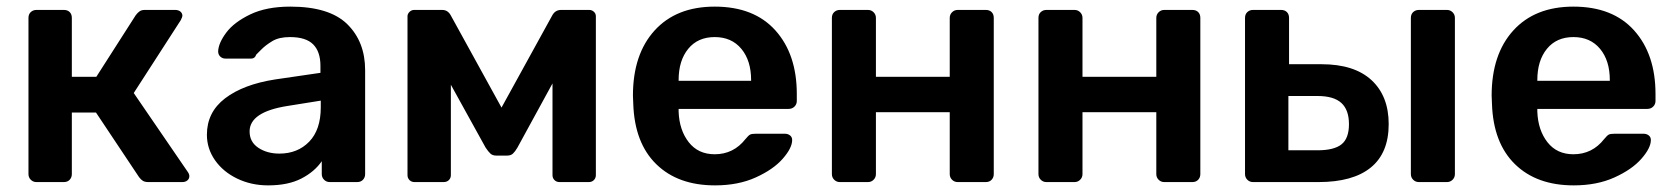

<svg xmlns="http://www.w3.org/2000/svg" viewBox="-20 -550 5061 580"><path d="M547 -31Q552 -24 552 -18Q552 -10 546 -5Q540 0 531 0H428Q418 0 412 -3.5Q406 -7 400 -15L270 -210H197V-24Q197 -14 190.5 -7Q184 0 173 0H90Q80 0 73 -7Q66 -14 66 -24V-496Q66 -507 73 -513.5Q80 -520 90 -520H173Q184 -520 190.5 -513.5Q197 -507 197 -496V-318H271L390 -504Q396 -512 402 -516Q408 -520 417 -520H509Q519 -520 525 -515Q531 -510 531 -502Q531 -499 526 -489L384 -269Z M790 10Q739 10 696.5 -10.5Q654 -31 629.5 -66Q605 -101 605 -143Q605 -211 660 -253Q715 -295 811 -310L948 -330V-351Q948 -394 926 -416Q904 -438 856 -438Q823 -438 803 -426Q783 -414 770.5 -401.5Q758 -389 754 -385Q750 -373 739 -373H661Q652 -373 645.5 -379Q639 -385 639 -395Q640 -420 663.5 -451.5Q687 -483 736 -506.5Q785 -530 857 -530Q975 -530 1029 -477Q1083 -424 1083 -338V-24Q1083 -14 1076.5 -7Q1070 0 1059 0H976Q966 0 959 -7Q952 -14 952 -24V-63Q930 -31 890 -10.5Q850 10 790 10ZM824 -86Q879 -86 914 -122Q949 -158 949 -226V-246L849 -230Q734 -212 734 -153Q734 -121 760.5 -103.5Q787 -86 824 -86Z M1760 -520Q1768 -520 1774 -514.5Q1780 -509 1780 -501V-21Q1780 -12 1774 -6Q1768 0 1759 0H1670Q1661 0 1655 -6Q1649 -12 1649 -21V-298L1543 -104Q1536 -92 1529.5 -86Q1523 -80 1512 -80H1479Q1468 -80 1461.5 -86Q1455 -92 1447 -104L1342 -294V-21Q1342 -12 1336 -6Q1330 0 1320 0H1232Q1223 0 1217 -6Q1211 -12 1211 -21V-501Q1211 -508 1217 -514Q1223 -520 1231 -520H1316Q1333 -520 1342 -503L1495 -225L1648 -503Q1657 -520 1675 -520Z M2140 10Q2028 10 1962.5 -54Q1897 -118 1893 -236L1892 -261Q1892 -386 1957.5 -458Q2023 -530 2139 -530Q2258 -530 2322.5 -458Q2387 -386 2387 -266V-245Q2387 -235 2380 -228Q2373 -221 2362 -221H2030V-213Q2032 -157 2060.5 -120.5Q2089 -84 2139 -84Q2196 -84 2232 -130Q2241 -141 2246 -143.5Q2251 -146 2263 -146H2351Q2360 -146 2366.5 -141Q2373 -136 2373 -127Q2373 -103 2344.5 -70.5Q2316 -38 2263 -14Q2210 10 2140 10ZM2249 -306V-308Q2249 -367 2219.5 -402.5Q2190 -438 2139 -438Q2088 -438 2059 -402.5Q2030 -367 2030 -308V-306Z M2517 0Q2507 0 2500 -7Q2493 -14 2493 -24V-496Q2493 -507 2500 -513.5Q2507 -520 2517 -520H2602Q2612 -520 2619 -513Q2626 -506 2626 -496V-318H2849V-496Q2849 -506 2856 -513Q2863 -520 2873 -520H2958Q2969 -520 2975.5 -513.5Q2982 -507 2982 -496V-24Q2982 -14 2975.5 -7Q2969 0 2958 0H2873Q2863 0 2856 -7Q2849 -14 2849 -24V-211H2626V-24Q2626 -14 2619 -7Q2612 0 2602 0Z M3141 0Q3131 0 3124 -7Q3117 -14 3117 -24V-496Q3117 -507 3124 -513.5Q3131 -520 3141 -520H3226Q3236 -520 3243 -513Q3250 -506 3250 -496V-318H3473V-496Q3473 -506 3480 -513Q3487 -520 3497 -520H3582Q3593 -520 3599.5 -513.5Q3606 -507 3606 -496V-24Q3606 -14 3599.5 -7Q3593 0 3582 0H3497Q3487 0 3480 -7Q3473 -14 3473 -24V-211H3250V-24Q3250 -14 3243 -7Q3236 0 3226 0Z M3765 0Q3755 0 3748 -7Q3741 -14 3741 -24V-496Q3741 -507 3748 -513.5Q3755 -520 3765 -520H3850Q3861 -520 3867.5 -513.5Q3874 -507 3874 -496V-356H3972Q4071 -356 4123 -308Q4175 -260 4175 -175Q4175 -88 4121 -44Q4067 0 3963 0ZM4266 0Q4256 0 4249 -7Q4242 -14 4242 -24V-496Q4242 -507 4249 -513.5Q4256 -520 4266 -520H4351Q4361 -520 4368 -513Q4375 -506 4375 -496V-24Q4375 -14 4368 -7Q4361 0 4351 0ZM3960 -96Q4010 -96 4032.5 -114Q4055 -132 4055 -175Q4055 -218 4032 -239Q4009 -260 3960 -260H3872V-96Z M4734 10Q4622 10 4556.5 -54Q4491 -118 4487 -236L4486 -261Q4486 -386 4551.5 -458Q4617 -530 4733 -530Q4852 -530 4916.5 -458Q4981 -386 4981 -266V-245Q4981 -235 4974 -228Q4967 -221 4956 -221H4624V-213Q4626 -157 4654.5 -120.5Q4683 -84 4733 -84Q4790 -84 4826 -130Q4835 -141 4840 -143.5Q4845 -146 4857 -146H4945Q4954 -146 4960.5 -141Q4967 -136 4967 -127Q4967 -103 4938.5 -70.5Q4910 -38 4857 -14Q4804 10 4734 10ZM4843 -306V-308Q4843 -367 4813.5 -402.5Q4784 -438 4733 -438Q4682 -438 4653 -402.5Q4624 -367 4624 -308V-306Z"/></svg>

Font: Rubik AZ
Style: Regular
Weight: 500
Designer: Hubert and Fischer
Foundry: Hubert & Fischer
Version: Version 2.000